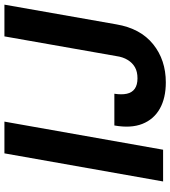

<svg xmlns="http://www.w3.org/2000/svg" viewBox="28 -768 752 847"><g transform="rotate(-90 403.5 -344.0)"><path d="M27 0 151 -700H291L167 0ZM464 12Q395 12 348 -14.5Q301 -41 281 -91.5Q261 -142 274 -215H414Q409 -183 414 -160Q419 -137 436 -125Q453 -113 482 -113Q511 -113 530.5 -124Q550 -135 563 -156Q576 -177 580 -206L667 -700H807L720 -206Q702 -100 632.5 -44Q563 12 464 12Z"/></g></svg>

Font: DM Sans 10pt ExtraBold
Style: Italic
Weight: 800
Italic angle: -10°
Version: Version 4.004;gftools[0.9.30]